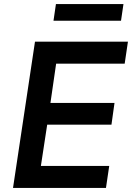

<svg xmlns="http://www.w3.org/2000/svg" viewBox="-20 -924 649 944"><path d="M44 0 152 -719H609L593 -611H256L228 -418H543L528 -311H212L181 -108H517L501 0ZM243 -822 255 -904H587L575 -822Z"/></svg>

Font: Nunitoga
Style: Bold Italic
Weight: 700
Italic angle: -9°
Designer: Vernon Adams
Foundry: Vernon Adams
Version: Version 1.0